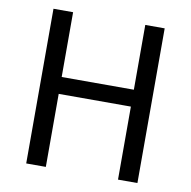

<svg xmlns="http://www.w3.org/2000/svg" viewBox="-80 -795 871 875"><g transform="rotate(10 355.5 -358.0)"><path d="M97.7 0V-715.8H188.5V-416H522.5V-715.8H612.3V-357.4V0H522.5V-337.9H188.5V0Z"/></g></svg>

Font: Bpmf GenSeki Gothic R
Style: R
Weight: 400
Foundry: But Ko
Version: Version 1.320